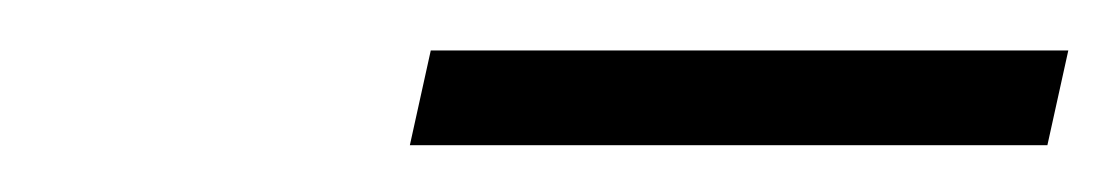

<svg xmlns="http://www.w3.org/2000/svg" viewBox="-20 -718 454 78"><path d="M146.5 -659 155 -697.5H414L405.5 -659Z"/></svg>

Font: Epilogue
Style: Italic
Weight: 400
Italic angle: -12°
Designer: Tyler Finck
Foundry: Etcetera Type Co
Version: Version 2.112